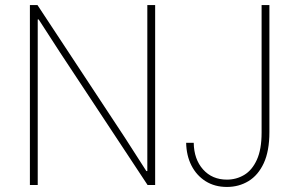

<svg xmlns="http://www.w3.org/2000/svg" viewBox="-20 -740 1197 768"><path d="M99.6 0V-719.7H129.9L479.5 -189.5L565.4 -55.7H569.3V-250V-719.7H600.6V0H570.3L220.7 -529.3L134.8 -662.1H130.9V-473.6V0ZM887.7 7.8Q838.9 7.8 802.5 -15.1Q766.1 -38.1 745.8 -77.9Q725.6 -117.7 724.6 -168.9H754.9Q755.9 -103 792.2 -62.3Q828.6 -21.5 887.7 -21.5Q925.3 -21.5 956.8 -40.3Q988.3 -59.1 1007.3 -100.6Q1026.4 -142.1 1026.4 -210V-719.7H1057.6V-211.9Q1057.6 -136.2 1035.2 -87.6Q1012.7 -39.1 974.1 -15.6Q935.5 7.8 887.7 7.8Z"/></svg>

Font: Reddit Sans ExtraLight
Style: Regular
Weight: 250
Designer: Stephen Hutchings
Foundry: Reddit
Version: Version 1.014